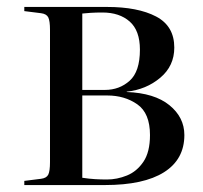

<svg xmlns="http://www.w3.org/2000/svg" viewBox="-20 -533 586 553"><path d="M50 0V-12L98 -18Q114 -20 119 -30Q124 -40 124 -66V-447Q124 -473 119 -483Q114 -493 98 -495L50 -501V-513H288Q377 -513 429.5 -485.5Q482 -458 482 -396Q482 -343 441.5 -309Q401 -275 345 -269V-268Q425 -265 468 -230Q511 -195 511 -144Q511 -74 452.5 -37Q394 0 282 0ZM217 -274H282Q324 -274 353.5 -300.5Q383 -327 383 -390Q383 -445 353.5 -471Q324 -497 275 -497Q256 -497 240.5 -496Q225 -495 217 -494ZM288 -16Q317 -16 345.5 -27.5Q374 -39 393 -67Q412 -95 412 -144Q412 -207 375.5 -232.5Q339 -258 289 -258H217V-21Q237 -18 254 -17Q271 -16 288 -16Z"/></svg>

Font: Literata 72pt
Style: Regular
Weight: 400
Designer: Latin by Veronika Burian and Jose Scaglione. Greek by Irene Vlachou. Cyrillic by Vera Evstafieva.
Foundry: TypeTogether
Version: Version 3.002